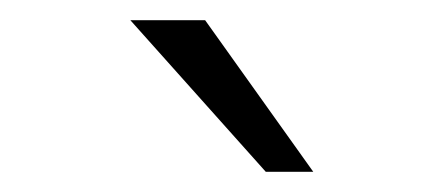

<svg xmlns="http://www.w3.org/2000/svg" viewBox="-20 -843 435 190"><path d="M290 -673H243L109 -823H183Z"/></svg>

Font: LXGW 975 Gothic SC 200W
Style: Regular
Weight: 200
Version: Version 2.01;February 25, 2021